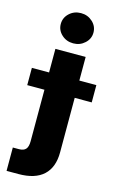

<svg xmlns="http://www.w3.org/2000/svg" viewBox="-192 -799 650 1059"><g transform="rotate(15 133.0 -269.5)"><path d="M46.9 -515.6H219.7V29.3Q219.7 114.7 171.6 159.4Q123.5 204.1 28.3 204.1H-39.1V70.8H-4.4Q22.5 70.8 34.7 57.1Q46.9 43.5 46.9 11.7ZM-51.3 -282.2V-380.9H316.9V-282.2ZM133.3 -570.3Q94.2 -570.3 67.1 -595.5Q40 -620.6 40 -656.2Q40 -692.4 67.1 -717.5Q94.2 -742.7 133.3 -742.7Q171.9 -742.7 199.2 -717.5Q226.6 -692.4 226.6 -656.2Q226.6 -620.6 199.2 -595.5Q171.9 -570.3 133.3 -570.3Z"/></g></svg>

Font: Inter Display Extra Bold
Style: Regular
Weight: 800
Designer: Rasmus Andersson
Foundry: rsms
Version: Version 4.000;git-4fc901f